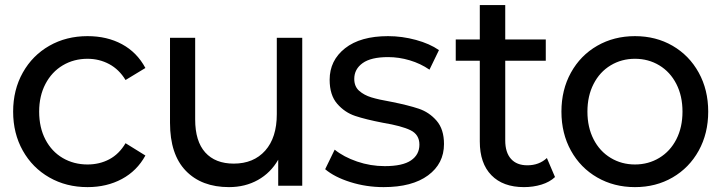

<svg xmlns="http://www.w3.org/2000/svg" viewBox="-20 -738 2867 763"><path d="M32.2 -294.4Q32.2 -381.1 70.6 -449.4Q108.9 -517.8 176.1 -556.1Q243.3 -594.4 327.8 -594.4Q405.6 -594.4 465 -562.2Q524.4 -530 557.8 -467.8L478.9 -420Q453.3 -462.2 413.9 -483.3Q374.4 -504.4 327.8 -504.4Q273.3 -504.4 229.4 -478.3Q185.6 -452.2 160.6 -404.4Q135.6 -356.7 135.6 -294.4Q135.6 -231.1 160.6 -183.3Q185.6 -135.6 229.4 -110Q273.3 -84.4 327.8 -84.4Q375.6 -84.4 414.4 -105Q453.3 -125.6 478.9 -168.9L557.8 -120Q524.4 -58.9 464.4 -26.7Q404.4 5.6 327.8 5.6Q243.3 5.6 176.1 -32.8Q108.9 -71.1 70.6 -139.4Q32.2 -207.8 32.2 -294.4Z M1181.1 0H1085.6V-103.3Q1055.6 -51.1 1005 -22.8Q954.4 5.6 890 5.6Q781.1 5.6 718.3 -59.4Q655.6 -124.4 655.6 -250V-587.8H755.6V-263.3Q755.6 -176.7 795.6 -132.2Q835.6 -87.8 908.9 -87.8Q987.8 -87.8 1033.9 -139.4Q1080 -191.1 1080 -284.4V-587.8H1181.1Z M1272.2 -65.6 1310 -143.3Q1345.6 -114.4 1398.9 -96.1Q1452.2 -77.8 1508.9 -77.8Q1580 -77.8 1613.3 -100.6Q1646.7 -123.3 1646.7 -163.3Q1646.7 -203.3 1611.1 -220.6Q1575.6 -237.8 1502.2 -250Q1433.3 -263.3 1391.7 -277.2Q1350 -291.1 1320 -325.6Q1290 -360 1290 -421.1Q1290 -497.8 1351.1 -546.1Q1412.2 -594.4 1522.2 -594.4Q1577.8 -594.4 1632.8 -579.4Q1687.8 -564.4 1724.4 -538.9L1686.7 -461.1Q1651.1 -485.6 1608.3 -498.3Q1565.6 -511.1 1522.2 -511.1Q1454.4 -511.1 1421.1 -487.2Q1387.8 -463.3 1387.8 -424.4Q1387.8 -394.4 1407.2 -377.2Q1426.7 -360 1455.6 -351.1Q1484.4 -342.2 1535.6 -333.3Q1602.2 -320 1643.9 -306.1Q1685.6 -292.2 1715 -258.3Q1744.4 -224.4 1744.4 -165.6Q1744.4 -87.8 1681.1 -41.1Q1617.8 5.6 1504.4 5.6Q1435.6 5.6 1372.2 -14.4Q1308.9 -34.4 1272.2 -65.6Z M2062.2 5.6Q1978.9 5.6 1932.8 -41.7Q1886.7 -88.9 1886.7 -175.6V-496.7H1791.1V-581.1H1886.7V-717.8H1987.8V-581.1H2148.9V-496.7H1987.8V-180Q1987.8 -132.2 2010.6 -106.7Q2033.3 -81.1 2075.6 -81.1Q2122.2 -81.1 2153.3 -110L2185.6 -34.4Q2164.4 -14.4 2131.7 -4.4Q2098.9 5.6 2062.2 5.6Z M2211.1 -294.4Q2211.1 -381.1 2248.9 -449.4Q2286.7 -517.8 2353.3 -556.1Q2420 -594.4 2503.3 -594.4Q2586.7 -594.4 2652.8 -556.1Q2718.9 -517.8 2756.7 -449.4Q2794.4 -381.1 2794.4 -294.4Q2794.4 -207.8 2756.7 -139.4Q2718.9 -71.1 2652.8 -32.8Q2586.7 5.6 2503.3 5.6Q2420 5.6 2353.3 -32.8Q2286.7 -71.1 2248.9 -139.4Q2211.1 -207.8 2211.1 -294.4ZM2692.2 -294.4Q2692.2 -356.7 2667.8 -404.4Q2643.3 -452.2 2600 -478.3Q2556.7 -504.4 2503.3 -504.4Q2450 -504.4 2406.7 -478.3Q2363.3 -452.2 2338.9 -404.4Q2314.4 -356.7 2314.4 -294.4Q2314.4 -232.2 2338.9 -184.4Q2363.3 -136.7 2406.7 -110.6Q2450 -84.4 2503.3 -84.4Q2556.7 -84.4 2600 -110.6Q2643.3 -136.7 2667.8 -184.4Q2692.2 -232.2 2692.2 -294.4Z"/></svg>

Font: Paperlogy 5 Medium
Style: Regular
Weight: 500
Designer: redesigned by Lee Juim, glyphs from Gmarket Sans & Montserrat
Foundry: PT&
Version: Version 1.001